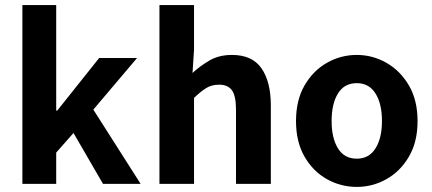

<svg xmlns="http://www.w3.org/2000/svg" viewBox="-20 -723 1699 755"><path d="M68 0V-703H201V-288H205L370 -495H519L347 -292L533 0H385L269 -200L201 -123V0Z M607 0V-703H743V-528L737 -436Q766 -463 803.5 -485Q841 -507 892 -507Q972 -507 1008.5 -454Q1045 -401 1045 -308V0H908V-291Q908 -346 892 -368Q876 -390 842 -390Q812 -390 790.5 -376.5Q769 -363 743 -338V0Z M1383 12Q1320 12 1265.5 -18.5Q1211 -49 1177.5 -107Q1144 -165 1144 -247Q1144 -329 1177.5 -387Q1211 -445 1265.5 -476Q1320 -507 1383 -507Q1445 -507 1499.5 -476Q1554 -445 1588 -387Q1622 -329 1622 -247Q1622 -165 1588 -107Q1554 -49 1499.5 -18.5Q1445 12 1383 12ZM1383 -99Q1431 -99 1456.5 -139.5Q1482 -180 1482 -247Q1482 -315 1456.5 -355.5Q1431 -396 1383 -396Q1334 -396 1309 -355.5Q1284 -315 1284 -247Q1284 -180 1309 -139.5Q1334 -99 1383 -99Z"/></svg>

Font: Assistant
Style: Bold
Weight: 700
Designer: Hebrew By Ben Nathan, Latin by Paul Hunt
Version: Version 3.000